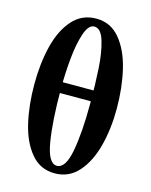

<svg xmlns="http://www.w3.org/2000/svg" viewBox="-112 -798 694 882"><g transform="rotate(15 235.5 -357.0)"><path d="M38.1 -361.1Q38.1 -460 58.6 -542.5Q79.1 -625 123.5 -675Q168 -725.1 236.3 -725.1Q304.7 -725.1 348.8 -671.9Q392.9 -618.7 413 -533.4Q433.1 -448.2 433.1 -348.6Q433.1 -254.9 412.2 -173.1Q391.3 -91.3 346.4 -40Q301.5 11.2 233.8 11.2Q165 11.2 121.2 -40.9Q77.3 -93 57.7 -176.9Q38.1 -260.7 38.1 -361.1ZM112.8 -402.8H357.4V-351.6H112.8ZM309.1 -340.7Q309.1 -434.6 304.6 -507.8Q300.1 -581 284.1 -634.2Q268.2 -687.5 236.3 -687.5Q208.8 -687.5 192.1 -637.9Q175.4 -588.3 168.5 -516.6Q161.6 -445 161.6 -372.1Q161.6 -217.3 177.8 -121.1Q194 -24.9 234.6 -24.9Q275.9 -24.9 292.5 -114Q309.1 -203.1 309.1 -340.7Z"/></g></svg>

Font: Junicode Two Beta VF
Style: Regular
Weight: 400
Designer: Peter S. Baker
Foundry: Briery Creek Software
Version: Version 1.031 beta; ttfautohint (v1.8.1.43-b0c9)